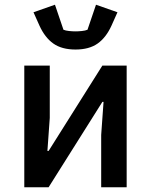

<svg xmlns="http://www.w3.org/2000/svg" viewBox="-20 -794 640 814"><path d="M83 -516H191V-294L181 -154H186L414 -516H517V0H409V-222L419 -362H414L186 0H83ZM147 -686 122 -742 213 -774 249 -668Q258 -664 273 -662.5Q288 -661 300 -661Q312 -661 327 -662.5Q342 -664 351 -668L387 -774L478 -742L453 -686Q430 -635 394 -609.5Q358 -584 300 -584Q242 -584 206 -609.5Q170 -635 147 -686Z"/></svg>

Font: IBM Plaex Mono Medium
Style: Regular
Weight: 500
Designer: Mike Abbink, Paul van der Laan, Pieter van Rosmalen
Foundry: Bold Monday
Version: Version 2.003